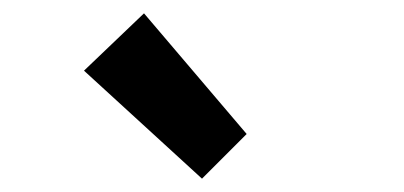

<svg xmlns="http://www.w3.org/2000/svg" viewBox="-20 -824 606 288"><path d="M283 -556 350 -623 196 -804 106 -718Z"/></svg>

Font: Source Sans Pro SemBd
Style: Regular
Weight: 700
Designer: Paul D. Hunt
Foundry: Adobe Systems Incorporated
Version: Version 2.020;PS 2.0;hotconv 1.0.86;makeotf.lib2.5.63406